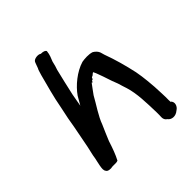

<svg xmlns="http://www.w3.org/2000/svg" viewBox="-191 -817 962 962"><g transform="rotate(-45 290.0 -336.0)"><path d="M57 -76C54 -58 52 -46 60 -36C64 -27 83 -24 99 -28H114C118 -28 128 -27 137 -31C152 -59 164 -93 174 -124C174 -126 176 -129 178 -135C188 -160 198 -182 211 -212C227 -257 260 -303 284 -347C298 -366 312 -386 323 -400C323 -399 322 -397 323 -396L327 -398L332 -406H335L338 -408L341 -416C345 -419 348 -419 353 -422L355 -425L364 -431C372 -416 377 -399 385 -378L389 -366C396 -344 403 -324 412 -302C416 -287 422 -270 427 -254C444 -199 445 -133 447 -63V-45C448 -38 440 -14 461 -1C473 16 501 20 523 1C545 -12 550 -39 534 -52C534 -51 534 -51 533 -49C534 -52 533 -59 533 -63C534 -93 531 -130 530 -161L526 -207C524 -232 520 -254 516 -278C503 -338 487 -396 466 -453L460 -474C456 -485 447 -495 434 -503C412 -511 380 -508 363 -505C309 -489 255 -444 226 -402C216 -385 209 -372 200 -357L212 -424C223 -473 234 -522 245 -566C250 -581 254 -592 258 -612C264 -627 273 -646 275 -669C272 -677 261 -681 244 -681C233 -690 202 -687 195 -673L191 -663C189 -657 187 -652 183 -641C177 -632 174 -614 170 -604C155 -546 137 -485 125 -418C120 -398 117 -376 112 -356L103 -304C100 -286 96 -267 92 -247C88 -225 84 -205 80 -185C77 -173 74 -161 72 -150C69 -140 68 -129 66 -118L62 -100Z"/></g></svg>

Font: Scribbler
Style: BlkIta
Weight: 900
Designer: Mew Too
Foundry: Cannot Into Space Fonts
Version: Version 1.001